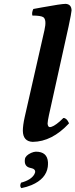

<svg xmlns="http://www.w3.org/2000/svg" viewBox="-20 -718 387 985"><path d="M164.1 60.1Q222.7 60.1 226.1 114.3Q226.6 126 225.1 138.2Q216.3 199.7 142.1 231.4Q117.2 241.7 89.8 247.1Q79.1 238.3 87.9 219.2Q140.6 205.1 156.7 175.3Q159.2 169.9 160.2 166Q162.6 148.9 138.7 144Q134.8 143.1 134.3 143.1Q102.5 135.7 107.9 98.1Q110.4 80.1 139.6 66.4Q153.3 60.5 164.1 60.1ZM208 -563Q220.7 -618.2 201.2 -630.4Q187.5 -638.2 146 -638.2Q142.1 -653.3 150.9 -671.9Q163.1 -673.8 196.3 -680.2Q294.4 -698.2 316.9 -698.2Q346.2 -696.3 347.2 -665Q346.7 -652.3 332 -583L231 -127Q224.6 -97.2 224.1 -84Q225.6 -66.9 234.9 -65.9Q252.9 -65.9 286.1 -94.7Q296.9 -104 305.2 -112.8Q321.8 -112.8 333 -87.9Q334 -85.9 334 -85Q246.6 8.8 147.9 9.8Q98.1 7.8 97.2 -46.9Q97.2 -75.2 106.9 -118.2Z"/></svg>

Font: Linux Libertine Capitals O
Style: Bold Italic Samll Caps
Weight: 400
Italic angle: -12°
Designer: Philipp H. Poll
Foundry: Philipp H. Poll
Version: Version 5.0.4